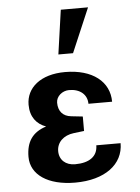

<svg xmlns="http://www.w3.org/2000/svg" viewBox="-57 -855 664 913"><g transform="rotate(-5 275.5 -398.5)"><path d="M54 -127C54 -42 135 14 265 14C407 14 496 -53 496 -154H380C380 -102 341 -73 272 -73C227 -73 197 -100 197 -142C197 -184 229 -215 278 -221L328 -227V-296L273 -302C234 -306 212 -331 212 -372C212 -402 241 -427 274 -427C326 -427 360 -398 360 -354H473C473 -450 393 -514 262 -514C145 -514 76 -455 76 -374C76 -316 105 -280 150 -264C84 -243 54 -199 54 -127ZM398 -811H268L238 -600H308Z"/></g></svg>

Font: Perun
Style: Bold
Weight: 700
Foundry: Copyright (c) Stefan Peev, Context Ltd, 2016
Version: Version 1.089